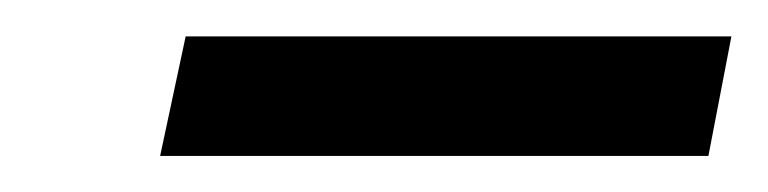

<svg xmlns="http://www.w3.org/2000/svg" viewBox="-20 -672 424 106"><path d="M371.1 -585.9H68.4L82.5 -651.9H383.8Z"/></svg>

Font: Charis SIL Cyr
Style: Italic
Weight: 400
Italic angle: -11°
Foundry: SIL International
Version: Version 5.000